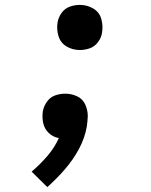

<svg xmlns="http://www.w3.org/2000/svg" viewBox="-20 -558 616 783"><path d="M306 -354Q326 -354 346 -361Q366 -368 379.5 -386Q393 -404 396 -424Q401 -453 393 -481Q385 -509 360 -523.5Q335 -538 306 -538Q285 -538 265 -531Q245 -524 232 -506.5Q219 -489 215 -468Q210 -439 218.5 -411Q227 -383 251.5 -368.5Q276 -354 306 -354ZM173 205Q211 171 244.5 132.5Q278 94 302 49.5Q326 5 334 -42Q337 -63 338 -84Q338 -109 327.5 -132Q317 -155 294 -165.5Q271 -176 246 -176Q225 -176 205 -169Q185 -162 172 -144Q159 -126 155 -106Q151 -81 156 -57Q161 -33 178.5 -16Q196 1 220 5Q202 45 172.5 79Q143 113 109 142Z"/></svg>

Font: Iosevka Sparkle Semibold
Style: Italic
Weight: 600
Italic angle: -9°
Designer: Belleve Invis
Foundry: Belleve Invis
Version: Version 4.5.0; ttfautohint (v1.8.3)